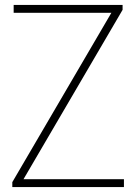

<svg xmlns="http://www.w3.org/2000/svg" viewBox="-20 -760 554 780"><path d="M75.5 -32H483.5V0H30V-20L432.5 -708H35.5V-740H478V-720Z"/></svg>

Font: Encode Sans Semi Condensed Thin
Style: Regular
Weight: 250
Width: 4
Designer: Multiple Designers
Foundry: Impallari Type
Version: Version 2.000